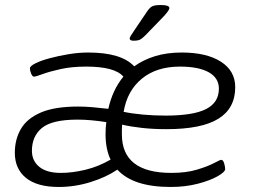

<svg xmlns="http://www.w3.org/2000/svg" viewBox="-20 -738 1020 764"><path d="M214 6Q128 6 83.5 -30Q39 -66 39 -130Q39 -184 63.5 -225.5Q88 -267 143 -290.5Q198 -314 291 -314Q318 -314 347.5 -311.5Q377 -309 411 -305Q428 -381 471 -433Q437 -473 323 -473Q265 -473 220.5 -463Q176 -453 149 -443Q122 -433 115 -433Q109 -433 104 -445Q99 -457 99 -466Q99 -475 121 -486Q143 -497 178.5 -506.5Q214 -516 254 -522.5Q294 -529 331 -529Q463 -529 514 -474Q550 -500 597 -514.5Q644 -529 703 -529Q802 -529 859 -492.5Q916 -456 916 -391Q916 -307 849 -265.5Q782 -224 642 -224Q590 -224 545 -229Q500 -234 466 -242Q465 -233 465 -223.5Q465 -214 465 -203Q465 -50 662 -50Q721 -50 764 -63Q807 -76 831.5 -89Q856 -102 860 -102Q868 -102 872 -88Q876 -74 876 -65Q876 -54 846.5 -37Q817 -20 767.5 -7Q718 6 659 6Q510 6 447 -63Q403 -33 340.5 -13.5Q278 6 214 6ZM638 -278Q749 -278 800 -304Q851 -330 851 -385Q851 -428 810.5 -450.5Q770 -473 696 -473Q603 -473 544.5 -425Q486 -377 472 -293Q505 -286 549 -282Q593 -278 638 -278ZM107 -138Q107 -98 136.5 -74Q166 -50 222 -50Q268 -50 320 -62.5Q372 -75 420 -103Q400 -145 400 -204Q400 -229 403 -252Q339 -262 289 -262Q187 -262 147 -229Q107 -196 107 -138ZM511 -576Q496 -576 496 -585Q496 -591 513 -615L565 -692Q575 -707 585 -712.5Q595 -718 620 -718Q654 -718 654 -706Q654 -695 619 -660L558 -597Q546 -585 537.5 -580.5Q529 -576 511 -576Z"/></svg>

Font: Asap Expanded Expanded Light
Style: Italic
Weight: 300
Width: 7
Italic angle: -6°
Designer: Pablo Cosgaya
Foundry: Omnibus-Type
Version: Version 3.001; ttfautohint (v1.8.4.7-5d5b)